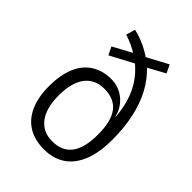

<svg xmlns="http://www.w3.org/2000/svg" viewBox="-208 -818 930 930"><g transform="rotate(45 256.5 -353.0)"><path d="M261 8Q198 8 153.5 -19Q109 -46 85.5 -98.5Q62 -151 62 -227Q62 -302 84 -355Q106 -408 149 -436Q192 -464 251 -464Q303 -464 342.5 -432Q382 -400 394 -349H396Q389 -435 358.5 -497Q328 -559 273 -603L282 -600L160 -535L140 -576L247 -634L244 -623Q225 -636 200.5 -647.5Q176 -659 150 -667L164 -714Q205 -704 238 -688.5Q271 -673 302 -651H283L401 -714L421 -672L329 -622V-630Q374 -589 403.5 -534Q433 -479 448 -410.5Q463 -342 463 -259Q463 -173 439.5 -113.5Q416 -54 371 -23Q326 8 261 8ZM261 -48Q329 -48 362.5 -92.5Q396 -137 396 -228Q396 -320 362.5 -363.5Q329 -407 261 -407Q197 -407 162 -361.5Q127 -316 127 -228Q127 -141 162.5 -94.5Q198 -48 261 -48Z"/></g></svg>

Font: Nunito Sans 7pt Condensed Light
Style: Regular
Weight: 300
Width: 3
Designer: Vernon Adams
Foundry: Vernon Adams
Version: Version 3.101;gftools[0.9.27]